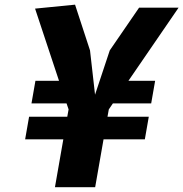

<svg xmlns="http://www.w3.org/2000/svg" viewBox="-20 -782 766 802"><path d="M101.5 -294.5H261L266.5 -325L258 -350H111.5L128 -444.5H226.5L126.5 -746L293.5 -762.5L356 -571.5L377 -386.5L438.5 -571.5L561 -750H726L516.5 -444.5H628L611.5 -350H451.5L434.5 -325L429 -294.5H601.5L585 -200H412.5L377.5 0H209.5L244.5 -200H85Z"/></svg>

Font: B612
Style: Bold Italic
Weight: 700
Italic angle: -10°
Designer: Nicolas Chauveau, Thomas Paillot, Jonathan Favre-Lamarine, Jean-Luc Vinot
Foundry: AIRBUS
Version: Version 1.008